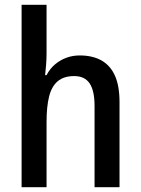

<svg xmlns="http://www.w3.org/2000/svg" viewBox="-20 -780 586 800"><path d="M174 -558Q174 -533 172 -509Q170 -485 168 -467H174Q188 -494 209.5 -512Q231 -530 257 -539.5Q283 -549 312 -549Q366 -549 403 -528Q440 -507 459 -464.5Q478 -422 478 -355V0H374V-338Q374 -402 353.5 -432.5Q333 -463 289 -463Q246 -463 220.5 -441.5Q195 -420 184.5 -377.5Q174 -335 174 -272V0H70V-760H174Z"/></svg>

Font: Noto Sans Display SemiCondensed Medium
Style: Regular
Weight: 500
Width: 4
Designer: Monotype Design Team
Foundry: Monotype Imaging Inc.
Version: Version 2.003